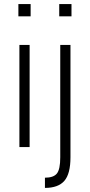

<svg xmlns="http://www.w3.org/2000/svg" viewBox="-20 -720 440 940"><path d="M270 -640H330V-700H270ZM200 200Q265 200 295 165.5Q325 131 325 50V-500H275V50Q275 109 258.5 129.5Q242 150 200 150ZM75 0H125V-500H75ZM70 -640H130V-700H70Z"/></svg>

Font: Millimetre
Style: Light
Weight: 200
Designer: Jérémy Landes
Version: Version 1.0